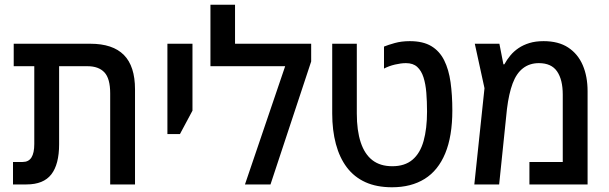

<svg xmlns="http://www.w3.org/2000/svg" viewBox="-20 -780 2576 812"><path d="M446 0V-385Q446 -448 421.5 -474Q397 -500 350 -500H38V-595H362Q457 -595 504 -547.5Q551 -500 551 -402V0ZM35 0V-95H76Q101 -95 113 -114Q125 -133 125 -171V-558H230V-170Q230 -85 197 -42.5Q164 0 92 0Z M688 -213V-595H794V-312L741 -213Z M974 -595H1296V-520L1124 0H1016L1186 -500H870V-760H974Z M1638 12Q1573 12 1525.5 -9.5Q1478 -31 1447 -72Q1416 -113 1400.5 -171Q1385 -229 1385 -300V-595H1489V-300Q1489 -228 1505.5 -178Q1522 -128 1555 -102.5Q1588 -77 1639 -77Q1692 -77 1724.5 -104.5Q1757 -132 1771.5 -184Q1786 -236 1786 -308Q1786 -351 1783 -388Q1780 -425 1771 -453Q1762 -481 1744.5 -497Q1727 -513 1697 -513Q1676 -513 1650.5 -507Q1625 -501 1604 -490V-583Q1621 -590 1649.5 -598Q1678 -606 1713 -606Q1769 -606 1804 -585Q1839 -564 1858.5 -525Q1878 -486 1885.5 -432Q1893 -378 1893 -313Q1893 -204 1863 -131.5Q1833 -59 1776 -23.5Q1719 12 1638 12Z M2279 -606Q2342 -606 2383 -579Q2424 -552 2444.5 -504.5Q2465 -457 2465 -394V0H2219V-95H2360V-380Q2360 -443 2336 -478Q2312 -513 2259 -513Q2220 -513 2192 -491.5Q2164 -470 2148 -427Q2132 -384 2124 -319L2091 0H1986L2029 -407L1988 -595H2092L2109 -508H2113Q2124 -528 2138.5 -545.5Q2153 -563 2173 -576.5Q2193 -590 2219 -598Q2245 -606 2279 -606Z"/></svg>

Font: Noto Sans Hebrew SemiCondensed Medium
Style: Regular
Weight: 500
Width: 4
Designer: Monotype Design Team
Foundry: Monotype Imaging Inc.
Version: Version 2.003